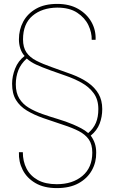

<svg xmlns="http://www.w3.org/2000/svg" viewBox="-20 -732 586 984"><path d="M271 232Q206 232 162 206.5Q118 181 96.5 139Q75 97 77 48H97Q97 95 116 132Q135 169 173.5 190.5Q212 212 271 212Q352 212 402.5 169.5Q453 127 453 50Q453 8 435 -17.5Q417 -43 384 -60Q351 -77 304.5 -92Q258 -107 201 -127Q153 -144 117.5 -165.5Q82 -187 62 -219.5Q42 -252 42 -303Q42 -341 57.5 -380.5Q73 -420 106 -445Q91 -462 84 -484Q77 -506 77 -530Q77 -580 99 -621Q121 -662 164.5 -687Q208 -712 273 -712Q336 -712 380.5 -686.5Q425 -661 448.5 -619.5Q472 -578 470 -528H450Q451 -565 433 -603Q415 -641 375.5 -667Q336 -693 273 -693Q195 -692 146.5 -651Q98 -610 98 -530Q98 -489 115.5 -463.5Q133 -438 166 -421Q199 -404 245 -388Q291 -372 348 -351Q396 -333 431 -308.5Q466 -284 485 -251Q504 -218 504 -173Q504 -133 490.5 -98Q477 -63 445 -37Q459 -18 466 3Q473 24 473 50Q474 99 451 140.5Q428 182 383 207Q338 232 271 232ZM432 -50Q459 -73 471.5 -102.5Q484 -132 484 -173Q484 -222 460 -254.5Q436 -287 398 -308Q360 -329 318 -343.5Q276 -358 240 -371Q193 -388 165 -401Q137 -414 117 -432Q87 -405 74 -372Q61 -339 61 -300Q61 -256 79 -227Q97 -198 128 -179.5Q159 -161 197.5 -147.5Q236 -134 276.5 -122Q317 -110 355 -94Q376 -85 396 -74.5Q416 -64 432 -50Z"/></svg>

Font: DM Sans 11pt Thin
Style: Regular
Weight: 250
Version: Version 4.004;gftools[0.9.30]